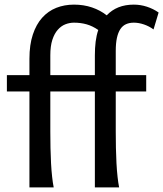

<svg xmlns="http://www.w3.org/2000/svg" viewBox="-20 -811 707 831"><path d="M390.6 -485.8V-571.3Q390.6 -603.5 394 -630.9Q397.5 -658.2 405.3 -681.2Q380.9 -698.2 355.2 -705.6Q329.6 -712.9 300.3 -712.9Q281.2 -712.9 262.9 -705.8Q244.6 -698.7 230 -682.1Q215.3 -665.5 206.5 -638.4Q197.8 -611.3 197.8 -571.3V-485.8ZM644.5 -683.6Q626 -697.3 603.3 -705.1Q580.6 -712.9 559.1 -712.9Q540 -712.9 525.4 -706.3Q510.7 -699.7 501 -685.1Q491.2 -670.4 486.1 -647.2Q481 -624 481 -590.8V-485.8H612.8V-415H481V-241.7Q481 -206.1 481.7 -171.1Q482.4 -136.2 484.1 -104.5Q485.8 -72.8 488.8 -45.9Q491.7 -19 495.6 0H390.6V-415H197.8V-241.7Q197.8 -206.1 198.5 -171.1Q199.2 -136.2 200.9 -104.5Q202.6 -72.8 205.6 -45.9Q208.5 -19 212.4 0H107.4V-415H9.8V-485.8H107.4V-556.6Q107.4 -617.2 122.1 -661.4Q136.7 -705.6 162.6 -734.4Q188.5 -763.2 223.6 -777.1Q258.8 -791 300.3 -791Q342.3 -791 378.2 -778.8Q414.1 -766.6 441.9 -744.6Q485.4 -791 559.1 -791Q587.9 -791 615.7 -782Q643.6 -772.9 666.5 -756.8Z"/></svg>

Font: Andika Am
Style: Regular
Weight: 400
Designer: Victor Gaultney, Annie Olsen, Julie Remington, Don Collingsworth, Eric Hays, Becca Hirsbrunner
Foundry: SIL International
Version: Version 5.000